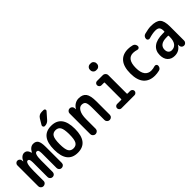

<svg xmlns="http://www.w3.org/2000/svg" viewBox="137 -1741 2725 2725"><g transform="rotate(-45 1500.0 -378.0)"><path d="M14.6 -52.7V-471.7Q14.6 -491.2 28.8 -505.4Q43 -519.5 62 -519.5Q81.1 -519.5 95.7 -505.9Q110.4 -492.2 111.3 -471.7L112.3 -454.1Q112.3 -452.1 113.3 -452.1Q115.2 -452.1 115.2 -454.1Q130.9 -490.2 155.3 -510.3Q179.7 -530.3 206.1 -530.3Q235.4 -530.3 253.9 -513.2Q272.5 -496.1 286.1 -454.1Q286.1 -452.1 288.1 -452.1Q289.1 -452.1 289.1 -454.1Q329.1 -530.3 389.6 -530.3Q440.4 -530.3 462.9 -495.6Q485.4 -460.9 485.4 -370.1V-51.8Q485.4 -29.3 470.2 -14.6Q455.1 0 433.1 0Q411.1 0 396.5 -15.1Q381.8 -30.3 381.8 -51.8V-349.6Q380.9 -389.6 373 -403.8Q365.2 -418 345.7 -418Q302.7 -418 302.7 -280.3V-51.8Q302.7 -29.3 288.6 -14.6Q274.4 0 252.4 0Q230.5 0 215.3 -15.1Q200.2 -30.3 200.2 -51.8V-349.6Q199.2 -388.7 191.4 -403.3Q183.6 -418 167 -418Q122.1 -418 122.1 -250V-52.7Q122.1 -30.3 106 -15.1Q89.8 0 67.9 0Q45.9 0 30.3 -15.6Q14.6 -31.2 14.6 -52.7Z M825.2 -402.8Q801.8 -442.4 750 -442.4Q698.2 -442.4 674.8 -402.8Q651.4 -363.3 651.4 -260.3Q651.4 -157.2 674.8 -117.7Q698.2 -78.1 750 -78.1Q801.8 -78.1 825.2 -117.7Q848.6 -157.2 848.6 -260.3Q848.6 -363.3 825.2 -402.8ZM960 -260.3Q960 9.8 750 9.8Q540 9.8 540 -260.3Q540 -530.3 750 -530.3Q960 -530.3 960 -260.3ZM796.9 -764.6H833Q849.6 -764.6 856.4 -750Q863.3 -735.4 851.6 -722.7L767.6 -627Q735.4 -589.8 684.6 -589.8Q668.9 -589.8 661.1 -604.5Q653.3 -619.1 661.1 -632.8L710.9 -715.8Q740.2 -764.6 796.9 -764.6Z M1059.6 -53.7V-467.8Q1059.6 -489.3 1074.7 -504.4Q1089.8 -519.5 1111.3 -519.5Q1133.8 -519.5 1148.4 -504.9Q1163.1 -490.2 1164.1 -467.8L1165 -448.2Q1165 -447.3 1166 -447.3Q1168 -447.3 1168 -449.2Q1189.5 -487.3 1225.1 -508.8Q1260.7 -530.3 1301.8 -530.3Q1380.9 -530.3 1415.5 -483.4Q1450.2 -436.5 1450.2 -320.3V-52.7Q1450.2 -30.3 1434.6 -15.1Q1418.9 0 1397 0Q1375 0 1359.4 -15.6Q1343.8 -31.2 1343.8 -52.7V-300.8Q1343.8 -382.8 1327.1 -409.2Q1310.5 -435.5 1266.6 -435.5Q1224.6 -435.5 1196.3 -385.7Q1168 -335.9 1168 -244.1V-53.7Q1168 -31.2 1151.9 -15.6Q1135.7 0 1113.8 0Q1091.8 0 1075.7 -16.1Q1059.6 -32.2 1059.6 -53.7Z M1630.9 0Q1613.3 0 1600.6 -13.2Q1587.9 -26.4 1587.9 -43.9Q1587.9 -61.5 1600.6 -74.2Q1613.3 -86.9 1630.9 -86.9H1713.9Q1721.7 -86.9 1721.7 -95.7V-423.8Q1721.7 -431.6 1713.9 -431.6H1661.1Q1643.6 -431.6 1630.9 -444.8Q1618.2 -458 1618.2 -476.1Q1618.2 -494.1 1630.4 -506.8Q1642.6 -519.5 1661.1 -519.5H1776.4Q1799.8 -519.5 1816.4 -502.9Q1833 -486.3 1833 -462.9V-95.7Q1833 -86.9 1841.8 -86.9H1893.6Q1911.1 -86.9 1924.8 -74.2Q1938.5 -61.5 1938.5 -43.9Q1938.5 -26.4 1925.3 -13.2Q1912.1 0 1893.6 0ZM1758.8 -759.8H1776.4Q1799.8 -759.8 1816.4 -742.7Q1833 -725.6 1833 -703.1V-692.4Q1833 -668.9 1815.9 -651.9Q1798.8 -634.8 1776.4 -634.8H1758.8Q1735.4 -634.8 1718.8 -651.9Q1702.1 -668.9 1702.1 -692.4V-703.1Q1702.1 -726.6 1718.8 -743.2Q1735.4 -759.8 1758.8 -759.8Z M2297.9 9.8Q2188.5 9.8 2129.4 -57.6Q2070.3 -125 2070.3 -259.8Q2070.3 -394.5 2127.4 -462.4Q2184.6 -530.3 2292 -530.3Q2332 -530.3 2377.9 -518.6Q2397.5 -513.7 2409.7 -496.1Q2421.9 -478.5 2421.9 -458Q2421.9 -441.4 2408.2 -431.6Q2394.5 -421.9 2378.9 -426.8Q2341.8 -438.5 2304.7 -439.5Q2180.7 -439.5 2180.7 -259.8Q2180.7 -168 2215.3 -123Q2250 -78.1 2309.6 -78.1Q2347.7 -78.1 2385.7 -90.8Q2401.4 -95.7 2415.5 -86.9Q2429.7 -78.1 2429.7 -61.5Q2429.7 -39.1 2418 -22.5Q2406.2 -5.9 2384.8 -1Q2337.9 9.8 2297.9 9.8Z M2797.9 -259.8Q2724.6 -259.8 2688.5 -232.4Q2652.3 -205.1 2652.3 -155.3Q2652.3 -117.2 2671.4 -96.7Q2690.4 -76.2 2721.7 -76.2Q2773.4 -76.2 2803.7 -115.2Q2834 -154.3 2834 -232.4V-251Q2834 -259.8 2825.2 -259.8ZM2695.3 9.8Q2628.9 9.8 2589.4 -31.7Q2549.8 -73.2 2549.8 -148.4Q2549.8 -237.3 2612.3 -286.1Q2674.8 -335 2797.9 -335H2825.2Q2834 -335 2834 -343.8V-351.6Q2834 -400.4 2815.4 -420.4Q2796.9 -440.4 2750 -440.4Q2695.3 -440.4 2619.1 -417Q2602.5 -412.1 2588.9 -421.9Q2575.2 -431.6 2575.2 -448.2Q2575.2 -469.7 2587.4 -486.8Q2599.6 -503.9 2620.1 -508.8Q2700.2 -530.3 2752 -530.3Q2858.4 -530.3 2899.4 -487.8Q2940.4 -445.3 2940.4 -332V-49.8Q2940.4 -30.3 2925.3 -15.1Q2910.2 0 2889.6 0Q2868.2 0 2854 -14.6Q2839.8 -29.3 2838.9 -49.8V-69.3Q2838.9 -70.3 2837.9 -70.3Q2835.9 -70.3 2835.9 -69.3Q2788.1 9.8 2695.3 9.8Z"/></g></svg>

Font: Rounded Mgen+ 1m medium
Style: Regular
Weight: 500
Designer: [Source Han Sans]
Ryoko NISHIZUKA  (kana & ideographs); Paul D. Hunt (Latin, Greek & Cyrillic); Wenlong ZHANG  (bopomofo
Version: Version 1.059.20150602